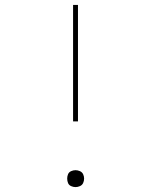

<svg xmlns="http://www.w3.org/2000/svg" viewBox="-20 -755 616 783"><path d="M278 -260H298V-735H278ZM288 8Q297 8 306 4Q315 0 319 -8.5Q323 -17 323 -27Q323 -36 319 -44.5Q315 -53 306 -57Q297 -61 288 -61Q279 -61 270 -57Q261 -53 257.5 -44.5Q254 -36 254 -27Q254 -17 257.5 -8.5Q261 0 270 4Q279 8 288 8Z"/></svg>

Font: Iosevka Sparkle Thin
Style: Regular
Weight: 100
Designer: Belleve Invis
Foundry: Belleve Invis
Version: Version 4.5.0; ttfautohint (v1.8.3)